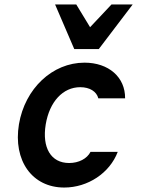

<svg xmlns="http://www.w3.org/2000/svg" viewBox="-20 -831 640 861"><path d="M386 -150C370 -119 333 -100 290 -100C208 -100 168 -169 185 -273C202 -375 262 -440 340 -440C382 -440 413 -421 421 -390H541C542 -485 467 -550 359 -550C215 -550 92 -434 65 -274C38 -111 124 10 268 10C374 10 472 -55 508 -150ZM313 -611H423L575 -811H480L384 -709L322 -811H227Z"/></svg>

Font: CommitMono
Style: Bold Italic
Weight: 700
Monospace: yes
Designer: Eigil Nikolajsen
Foundry: Eigil Nikolajsen
Version: Version 1.143